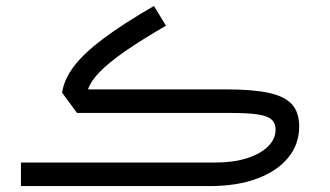

<svg xmlns="http://www.w3.org/2000/svg" viewBox="-20 -628 1114 648"><path d="M499.6 -607.8Q394.7 -547.2 328.6 -497.5Q262.4 -447.8 229.2 -403.8Q196.1 -359.7 189.6 -315.2L239.9 -246.8H757.4Q816 -246.8 849.2 -241.9Q882.5 -237 896.3 -224.8Q910.1 -212.6 910.1 -190.6Q910.1 -158.7 884.3 -133.5Q858.5 -108.3 813.1 -93.9Q767.7 -79.5 707.8 -79.5H50.7V0H688.5Q779.7 0 847.4 -25.1Q915.2 -50.3 952.5 -95.7Q989.8 -141.1 989.8 -201.7Q989.8 -247.6 966.2 -274.9Q942.6 -302.2 888.5 -314.3Q834.5 -326.3 743.7 -326.3H277.1Q286.3 -354 316 -384.7Q345.6 -415.5 400.6 -453.9Q455.6 -492.2 540.2 -541.3Z"/></svg>

Font: Estedad VF
Style: Regular
Weight: 100
Designer: Amin Abedi
Version: Version 7.3